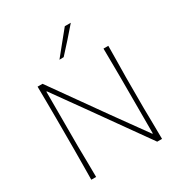

<svg xmlns="http://www.w3.org/2000/svg" viewBox="-219 -1122 1196 1274"><g transform="rotate(-30 379.0 -485.0)"><path d="M108 0Q109 -61 109.2 -117Q109.5 -173 110 -238V-475Q109.5 -540.5 109.2 -596.5Q109 -652.5 108 -713H146Q219.5 -609.5 289 -511.8Q358.5 -414 426 -319L611 -62H615V-475Q614.5 -540.5 614.2 -596.5Q614 -652.5 613 -713H650Q649.5 -652.5 648.8 -596.5Q648 -540.5 647 -475V-238Q648 -173 648.8 -117Q649.5 -61 650 0H613Q551 -87 482.2 -183.8Q413.5 -280.5 331 -396.5L146 -655H142V-238Q143 -173 143.8 -117Q144.5 -61 145 0ZM323 -795Q359 -839.5 394.2 -883Q429.5 -926.5 465 -970H511Q473.5 -926 434.8 -882.8Q396 -839.5 356 -796Z"/></g></svg>

Font: Commissioner Loud Thin
Style: Regular
Weight: 100
Designer: Kostas Bartsokas
Foundry: Kostas Bartsokas
Version: Version 1.000; ttfautohint (v1.8.3)